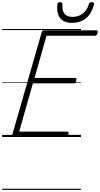

<svg xmlns="http://www.w3.org/2000/svg" viewBox="-20 -1266 923 1774"><path d="M118 0Q103 0 97 -5.5Q91 -11 94 -23L365 -967Q368 -977 374.5 -981.5Q381 -986 396 -986H869Q880 -986 882 -979.5Q884 -973 881 -961Q878 -948 872 -942Q866 -936 856 -936H410L299 -546H673Q684 -546 686 -540Q688 -534 685 -521Q682 -508 676 -502Q670 -496 660 -496H284L157 -50H600Q610 -50 612.5 -44Q615 -38 612 -25Q609 -12 603 -6Q597 0 587 0ZM644 -1055Q572 -1055 536.5 -1098Q501 -1141 510 -1226Q511 -1236 517 -1241Q523 -1246 535 -1246Q546 -1246 551.5 -1241Q557 -1236 557 -1226Q552 -1167 576 -1138.5Q600 -1110 648 -1110Q704 -1110 744 -1140Q784 -1170 800 -1225Q804 -1237 810 -1241.5Q816 -1246 827 -1246Q839 -1246 845 -1240.5Q851 -1235 848 -1224Q833 -1166 804 -1128Q775 -1090 734.5 -1072.5Q694 -1055 644 -1055ZM0 478H728V488H0ZM0 -20H728V0H0ZM0 -505H728V-500H0ZM0 -998H728V-988H0Z"/></svg>

Font: Playwrite AU SA Guides
Style: Regular
Weight: 400
Designer: Veronika Burian, José Scaglione
Foundry: TypeTogether
Version: Version 1.003